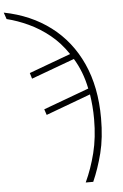

<svg xmlns="http://www.w3.org/2000/svg" viewBox="-134 -810 702 1094"><g transform="rotate(-5 216.5 -262.5)"><path d="M311 240Q346 165 368 77.5Q390 -10 390 -116Q390 -155 387 -190.5Q384 -226 379 -258L123 -163L112 -196L372 -292Q362 -342 345 -386Q328 -430 305 -467L58 -376L48 -409L286 -497Q242 -563 185.5 -608.5Q129 -654 66.5 -683Q4 -712 -57 -727L-70 -765Q83 -735 195.5 -650Q308 -565 369 -430.5Q430 -296 430 -118Q430 -5 408 81.5Q386 168 354 240Z"/></g></svg>

Font: Noto Sans Disp ExtLt
Style: Regular
Weight: 200
Designer: Monotype Design Team
Foundry: Monotype Imaging Inc.
Version: Version 2.000;GOOG;noto-source:20170915:90ef993387c0